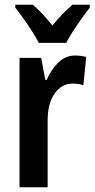

<svg xmlns="http://www.w3.org/2000/svg" viewBox="-20 -786 397 806"><path d="M295 -553Q319 -553 342 -547L330 -428Q312 -435 284 -435Q239 -435 209.5 -393.5Q180 -352 180 -280V0H62V-543H153L170 -451H176Q194 -493 224.5 -523Q255 -553 295 -553ZM357 -766V-754Q342 -735 323 -708.5Q304 -682 286.5 -655Q269 -628 258 -606H143Q132 -627 115 -654Q98 -681 79 -707.5Q60 -734 44 -754V-766H118Q137 -750 158 -727.5Q179 -705 200 -679Q223 -707 242.5 -727Q262 -747 284 -766Z"/></svg>

Font: Avrile Sans Condensed SemiBold
Style: Regular
Weight: 600
Width: 3
Designer: Monotype Design Team
Foundry: Monotype Imaging Inc.
Version: Version 2.001;September 10, 2019;FontCreator 11.5.0.2425 64-